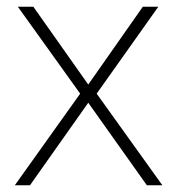

<svg xmlns="http://www.w3.org/2000/svg" viewBox="-20 -550 529 570"><path d="M218 -272 24 0H69L242 -245L416 0H462L267 -272L450 -530H404L242 -299L79 -530H33Z"/></svg>

Font: Noto Sans Telugu ExtraLight
Style: Regular
Weight: 200
Designer: Jelle Bosma - Monotype Design Team
Foundry: Monotype Imaging Inc.
Version: Version 2.005